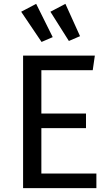

<svg xmlns="http://www.w3.org/2000/svg" viewBox="-20 -978 575 998"><path d="M481 0H100V-689H473L462 -613H195V-388H427V-312H195V-76H481ZM196 -760 90 -917 168 -958 254 -785ZM338 -765 242 -917 320 -958 396 -790Z"/></svg>

Font: Trujillo
Style: Regular
Weight: 400
Designer: Fira Sans original fonts by bBox Type GmbH, Carrois Corporate GbR, & Edenspiekermann AG / Changes by Cristiano Sobral
Foundry: Fira Sans original fonts by bBox Type GmbH, Carrois Corporate GbR, & Edenspiekermann AG / Changes by Cristiano Sobral
Version: Version 4.301;October 17, 2021;FontCreator 14.0.0.2814 64-bi